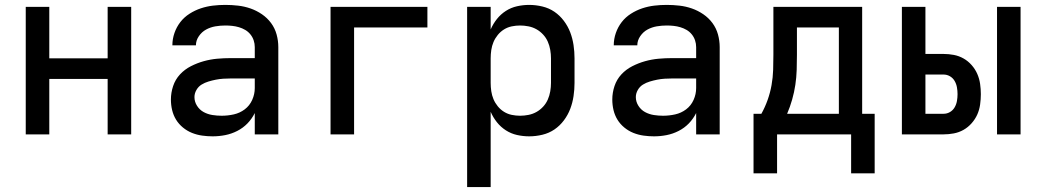

<svg xmlns="http://www.w3.org/2000/svg" viewBox="-20 -548 4240 783"><path d="M85 0V-520H181V-310H419V-520H515V0H419V-226H181V0Z M847 8Q826 8 804.5 5Q783 2 763 -6Q743 -14 726 -28Q709 -42 698 -60Q687 -78 682 -99Q677 -120 677 -142Q677 -170 686 -197Q695 -224 714 -244.5Q733 -265 758.5 -278Q784 -291 811 -298.5Q838 -306 865.5 -308.5Q893 -311 921 -311H1019V-356Q1019 -370 1014.5 -383.5Q1010 -397 1001 -408Q992 -419 980 -426Q968 -433 954.5 -437Q941 -441 927 -442.5Q913 -444 899 -444Q878 -444 858 -440.5Q838 -437 820.5 -427.5Q803 -418 791 -400.5Q779 -383 779 -363Q779 -363 779 -363Q779 -363 779 -363H683Q683 -363 683 -363Q683 -363 683 -364Q683 -389 691.5 -413.5Q700 -438 715.5 -458Q731 -478 753 -492Q775 -506 799 -514Q823 -522 848 -525Q873 -528 899 -528Q925 -528 951 -525Q977 -522 1001.5 -513.5Q1026 -505 1048 -490Q1070 -475 1085.5 -454Q1101 -433 1108 -407.5Q1115 -382 1115 -356V0H1019V-87Q1007 -63 989 -44.5Q971 -26 947.5 -14Q924 -2 898.5 3Q873 8 847 8ZM884 -76Q909 -76 933.5 -81.5Q958 -87 978 -102Q998 -117 1008.5 -140.5Q1019 -164 1019 -189V-228H921Q906 -228 890.5 -227Q875 -226 860 -223Q845 -220 830 -215.5Q815 -211 802 -203Q789 -195 781 -181Q773 -167 773 -152Q773 -133 783.5 -116.5Q794 -100 810.5 -91Q827 -82 846 -79Q865 -76 884 -76Z M1328 0V-520H1723V-436H1424V0Z M1885 215V-520H1981V-428Q1991 -451 2006.5 -470.5Q2022 -490 2043 -503.5Q2064 -517 2088.5 -522.5Q2113 -528 2138 -528Q2165 -528 2192 -521.5Q2219 -515 2241 -500Q2263 -485 2279.5 -463Q2296 -441 2305.5 -416Q2315 -391 2319 -364Q2323 -337 2323 -310V-210Q2323 -183 2319 -156Q2315 -129 2305.5 -104Q2296 -79 2279.5 -57Q2263 -35 2241 -20Q2219 -5 2192 1.5Q2165 8 2138 8Q2113 8 2088.5 2.5Q2064 -3 2043 -16.5Q2022 -30 2006.5 -49.5Q1991 -69 1981 -92V215ZM2101 -76Q2118 -76 2135.5 -79.5Q2153 -83 2168 -91.5Q2183 -100 2195 -113Q2207 -126 2214 -142Q2221 -158 2224 -175.5Q2227 -193 2227 -210V-310Q2227 -327 2224 -344.5Q2221 -362 2214 -378Q2207 -394 2195 -407Q2183 -420 2168 -428.5Q2153 -437 2135.5 -440.5Q2118 -444 2101 -444Q2084 -444 2067 -440.5Q2050 -437 2035.5 -428Q2021 -419 2010 -405.5Q1999 -392 1992.5 -376.5Q1986 -361 1983.5 -344Q1981 -327 1981 -310V-210Q1981 -193 1983.5 -176Q1986 -159 1992.5 -143.5Q1999 -128 2010 -114.5Q2021 -101 2035.5 -92Q2050 -83 2067 -79.5Q2084 -76 2101 -76Z M2647 8Q2626 8 2604.5 5Q2583 2 2563 -6Q2543 -14 2526 -28Q2509 -42 2498 -60Q2487 -78 2482 -99Q2477 -120 2477 -142Q2477 -170 2486 -197Q2495 -224 2514 -244.5Q2533 -265 2558.5 -278Q2584 -291 2611 -298.5Q2638 -306 2665.5 -308.5Q2693 -311 2721 -311H2819V-356Q2819 -370 2814.5 -383.5Q2810 -397 2801 -408Q2792 -419 2780 -426Q2768 -433 2754.5 -437Q2741 -441 2727 -442.5Q2713 -444 2699 -444Q2678 -444 2658 -440.5Q2638 -437 2620.5 -427.5Q2603 -418 2591 -400.5Q2579 -383 2579 -363Q2579 -363 2579 -363Q2579 -363 2579 -363H2483Q2483 -363 2483 -363Q2483 -363 2483 -364Q2483 -389 2491.5 -413.5Q2500 -438 2515.5 -458Q2531 -478 2553 -492Q2575 -506 2599 -514Q2623 -522 2648 -525Q2673 -528 2699 -528Q2725 -528 2751 -525Q2777 -522 2801.5 -513.5Q2826 -505 2848 -490Q2870 -475 2885.5 -454Q2901 -433 2908 -407.5Q2915 -382 2915 -356V0H2819V-87Q2807 -63 2789 -44.5Q2771 -26 2747.5 -14Q2724 -2 2698.5 3Q2673 8 2647 8ZM2684 -76Q2709 -76 2733.5 -81.5Q2758 -87 2778 -102Q2798 -117 2808.5 -140.5Q2819 -164 2819 -189V-228H2721Q2706 -228 2690.5 -227Q2675 -226 2660 -223Q2645 -220 2630 -215.5Q2615 -211 2602 -203Q2589 -195 2581 -181Q2573 -167 2573 -152Q2573 -133 2583.5 -116.5Q2594 -100 2610.5 -91Q2627 -82 2646 -79Q2665 -76 2684 -76Z M3053 159V-84H3085Q3100 -111 3110.5 -140.5Q3121 -170 3126.5 -201Q3132 -232 3133 -263Q3134 -294 3134 -325V-520H3496V-84H3547V159H3451V0H3149V159ZM3190 -84H3401V-436H3230V-325Q3230 -294 3229 -263Q3228 -232 3223.5 -202Q3219 -172 3210.5 -142Q3202 -112 3190 -84Z M4046 0V-520H4142V0ZM3658 0V-520H3754V-328H3828Q3849 -328 3870 -324Q3891 -320 3909.5 -309.5Q3928 -299 3942.5 -282.5Q3957 -266 3965.5 -246.5Q3974 -227 3977 -206Q3980 -185 3980 -164Q3980 -143 3977 -121.5Q3974 -100 3965.5 -81Q3957 -62 3942.5 -45.5Q3928 -29 3909.5 -18.5Q3891 -8 3870 -4Q3849 0 3828 0ZM3828 -84Q3842 -84 3854 -91Q3866 -98 3873 -110Q3880 -122 3882.5 -136Q3885 -150 3885 -164Q3885 -178 3882.5 -192Q3880 -206 3873 -218Q3866 -230 3854 -237Q3842 -244 3828 -244H3754V-84Z"/></svg>

Font: Zed Mono Medium Extended
Style: Regular
Weight: 500
Width: 7
Monospace: yes
Designer: Belleve Invis
Foundry: Belleve Invis
Version: Version 1.0.0; ttfautohint (v1.8.4)